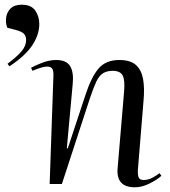

<svg xmlns="http://www.w3.org/2000/svg" viewBox="-20 -782 723 816"><path d="M666 -35Q649 -19 616.5 -2.5Q584 14 553 14Q472 14 480 -69L507 -388Q512 -441 501.5 -461Q491 -481 459 -481Q434 -481 417.5 -470.5Q401 -460 389 -434.5Q377 -409 362 -364L243 0H191L207 -459Q208 -481 202 -490Q196 -499 180 -499Q160 -499 118 -481L112 -494Q128 -503 158.5 -515Q189 -527 219 -527Q262 -527 278 -501Q294 -475 289 -425L264 -152L268 -151L342 -375Q368 -455 399 -491Q430 -527 487 -527Q534 -527 557.5 -506Q581 -485 588 -446.5Q595 -408 590 -354L566 -60Q565 -38 569.5 -27.5Q574 -17 591 -17Q609 -17 626.5 -26Q644 -35 658 -46ZM20 -500 12 -511Q52 -541 71.5 -564Q91 -587 91 -612Q91 -628 82 -638Q73 -648 46 -655L11 -664Q3 -684 6 -707Q9 -730 25 -746Q41 -762 72 -762Q113 -762 130 -737Q147 -712 147 -680Q147 -635 117.5 -590Q88 -545 20 -500Z"/></svg>

Font: Literata 72pt
Style: Italic
Weight: 400
Italic angle: -2°
Designer: Latin by Veronika Burian and Jose Scaglione. Greek by Irene Vlachou. Cyrillic by Vera Evstafieva
Foundry: TypeTogether
Version: Version 3.002